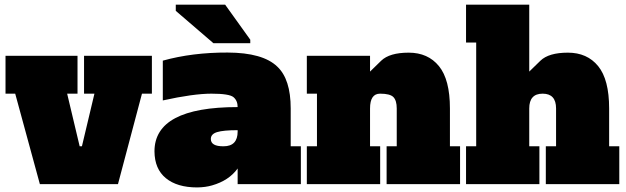

<svg xmlns="http://www.w3.org/2000/svg" viewBox="-20 -798 2713 832"><path d="M315.9 -556.2V-392.1H271L325.2 -164.1H335L389.2 -392.1H344.2V-556.2H638.2V-392.1H595.2L491.2 0H152.8L45.9 -392.1H3.9V-556.2Z M1009.8 -233.9Q948.2 -233.9 920.9 -225.6Q893.6 -217.3 893.6 -195.8Q893.6 -163.6 948.7 -164.1Q1009.8 -164.1 1009.8 -228ZM1009.8 -334Q1009.8 -361.8 991.7 -377Q973.6 -392.1 896 -392.1Q818.4 -392.1 685.5 -362.8V-535.2Q813.5 -570.8 966.3 -570.3Q1119.1 -569.8 1181.6 -509.3Q1239.7 -454.6 1239.7 -328.1V-164.1H1283.7V0H1009.8V-67.9Q972.2 -15.6 898.9 5.4Q870.6 13.7 834.5 14.2Q747.6 14.2 698.7 -25.9Q649.9 -65.9 649.4 -142.1Q649.4 -334 1009.8 -334ZM741.7 -777.8H955.6L1064.5 -626V-610.8H904.8L741.7 -751Z M1583.5 -328.1V-164.1H1627.4V0H1309.6V-164.1H1353.5V-392.1H1309.6V-556.2H1583.5V-487.8Q1595.7 -500 1631.8 -534.9Q1668 -569.8 1751 -569.8Q1834.5 -569.8 1882.1 -511.5Q1929.7 -453.1 1929.7 -328.1V-164.1H1973.6V0H1655.3V-164.1H1699.2V-328.1Q1699.2 -362.3 1684.8 -377.2Q1670.4 -392.1 1627 -392.1Q1583.5 -392.1 1583.5 -328.1Z M2389.6 -328.1Q2389.6 -392.1 2331.5 -392.1Q2273.4 -392.1 2273.4 -328.1V-164.1H2317.4V0H1999.5V-164.1H2043.5V-613.8H1999.5V-777.8H2273.4V-487.8Q2285.6 -500 2321.8 -534.9Q2357.9 -569.8 2440.9 -569.8Q2524.4 -569.8 2572 -511.5Q2619.6 -453.1 2619.6 -328.1V-164.1H2663.6V0H2345.2V-164.1H2389.6Z"/></svg>

Font: AlfaSlabOne-Regular
Style: Regular
Weight: 400
Designer: JM Sole
Foundry: JM Sole
Version: Version 1.001